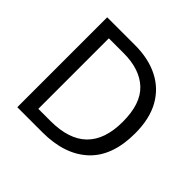

<svg xmlns="http://www.w3.org/2000/svg" viewBox="-174 -896 1078 1078"><g transform="rotate(45 365.0 -357.0)"><path d="M669 -364Q669 -183 570.5 -91.5Q472 0 296 0H97V-714H317Q425 -714 504 -674Q583 -634 626 -556.5Q669 -479 669 -364ZM574 -361Q574 -504 503.5 -570.5Q433 -637 304 -637H187V-77H284Q574 -77 574 -361Z"/></g></svg>

Font: Noto Sans Cypro Minoan
Style: Regular
Weight: 400
Designer: David Williams
Foundry: David Williams
Version: Version 1.503; ttfautohint (v1.8.4.7-5d5b)